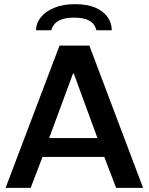

<svg xmlns="http://www.w3.org/2000/svg" viewBox="-20 -906 717 926"><path d="M7 0 267 -686H411L670 0H540L483 -149H185L128 0ZM217 -240H450L336 -551H332ZM154 -760Q154 -795 177.5 -823.5Q201 -852 243 -869Q285 -886 342 -886Q401 -886 440 -869Q479 -852 499 -823.5Q519 -795 519 -760H445Q437 -792 410.5 -806.5Q384 -821 337 -821Q291 -821 264 -806.5Q237 -792 227 -760Z"/></svg>

Font: Chivo Medium
Style: Regular
Weight: 500
Designer: Hector Gatti
Foundry: Omnibus-Type
Version: Version 2.002